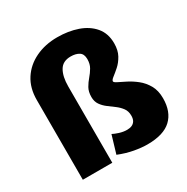

<svg xmlns="http://www.w3.org/2000/svg" viewBox="-165 -859 985 1011"><g transform="rotate(-30 327.0 -353.5)"><path d="M446.3 9.8Q412.1 9.8 368.2 2Q324.2 -5.9 276.9 -24.9L309.1 -132.8Q322.3 -125.5 345.9 -117.9Q369.6 -110.4 392.1 -110.4Q408.7 -110.4 421.1 -115.7Q433.6 -121.1 440.9 -132.8Q448.2 -144.5 448.2 -164.6Q448.2 -191.4 434.6 -210Q420.9 -228.5 401.4 -243.2Q381.8 -257.8 361.8 -272.7Q341.8 -287.6 328.4 -306.9Q314.9 -326.2 314.9 -354Q314.9 -386.2 327.4 -408Q339.8 -429.7 355.7 -448Q371.6 -466.3 384 -487.3Q396.5 -508.3 396.5 -538.1Q396.5 -569.3 377 -581.5Q357.4 -593.8 326.7 -593.8Q278.3 -593.8 257.8 -558.3Q237.3 -522.9 237.3 -463.4V0.5H58.1V-484.4Q58.1 -557.1 91.6 -608.9Q125 -660.6 183.6 -688.7Q242.2 -716.8 315.9 -716.8Q383.3 -716.8 438.7 -697.5Q494.1 -678.2 527.3 -638.9Q560.5 -599.6 560.5 -539.6Q560.5 -497.1 544.4 -468Q528.3 -439 507.1 -420.2Q485.8 -401.4 470 -389.4Q454.1 -377.4 454.1 -369.1Q454.1 -362.3 472.9 -353.3Q491.7 -344.2 519 -330.3Q546.4 -316.4 573.7 -294.7Q601.1 -272.9 619.9 -240.2Q638.7 -207.5 638.7 -160.2Q638.7 -78.6 592 -34.4Q545.4 9.8 446.3 9.8Z"/></g></svg>

Font: Comme ExtraBold
Style: Regular
Weight: 800
Version: Version 1.000;gftools[0.9.27]